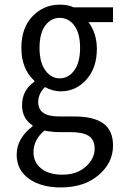

<svg xmlns="http://www.w3.org/2000/svg" viewBox="-20 -573 540 837"><path d="M245.1 244.1Q159.2 244.1 106 206.1Q52.7 168 52.7 101.6Q52.7 30.3 122.1 -22.5V-26.4Q76.2 -55.7 76.2 -114.3Q76.2 -179.7 129.9 -216.8V-220.7Q73.2 -272.5 73.2 -364.3Q73.2 -452.1 122.1 -502.4Q170.9 -552.7 240.2 -552.7Q277.3 -552.7 300.8 -541H472.7V-476.6H366.2Q402.3 -425.8 402.3 -360.4Q402.3 -276.4 356.4 -225.6Q310.5 -174.8 244.1 -174.8Q210.9 -174.8 175.8 -193.4Q146.5 -164.1 146.5 -127.9Q146.5 -65.4 236.3 -65.4H301.8Q388.7 -65.4 430.7 -34.7Q472.7 -3.9 472.7 61.5Q472.7 136.7 409.7 190.4Q346.7 244.1 245.1 244.1ZM240.2 -231.4Q278.3 -231.4 303.7 -266.1Q329.1 -300.8 329.1 -364.3Q329.1 -427.7 304.2 -461.4Q279.3 -495.1 240.2 -495.1Q202.1 -495.1 177.2 -461.4Q152.3 -427.7 152.3 -364.3Q152.3 -300.8 177.7 -266.1Q203.1 -231.4 240.2 -231.4ZM252 188.5Q314.5 188.5 353.5 153.8Q392.6 119.1 392.6 75.2Q392.6 36.1 366.7 19.5Q340.8 2.9 287.1 2.9H238.3Q205.1 2.9 173.8 -3.9Q126 36.1 126 90.8Q126 134.8 159.7 161.6Q193.4 188.5 252 188.5Z"/></svg>

Font: Gen Shin Gothic Monospace Normal
Style: Regular
Weight: 350
Designer: [Source Han Sans]
Ryoko NISHIZUKA  (kana & ideographs); Paul D. Hunt (Latin, Greek & Cyrillic); Wenlong ZHANG  (bopomofo
Version: Version 1.002.20150607